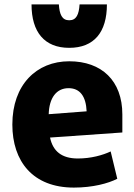

<svg xmlns="http://www.w3.org/2000/svg" viewBox="-20 -830 610 871"><path d="M294 -613C182 -613 123 -684 123 -810H247C250 -765 261 -738 294 -738C327 -738 338 -765 341 -810H465C465 -684 407 -613 294 -613ZM535 -229 207 -206C220 -144 260 -111 333 -111C393 -111 446 -126 482 -143L512 -19C471 2 401 21 315 21C129 21 36 -98 36 -265C36 -446 146 -552 294 -552C441 -552 535 -464 535 -311ZM373 -325C370 -394 342 -430 291 -430C236 -430 203 -386 201 -312Z"/></svg>

Font: Repo ExtraBold
Style: Bold
Weight: 700
Designer: Stefan Peev
Foundry: Context Ltd
Version: Version 1.502